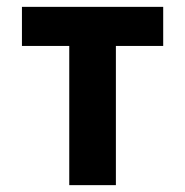

<svg xmlns="http://www.w3.org/2000/svg" viewBox="-20 -540 540 560"><path d="M182 0V-406H44V-520H456V-406H318V0Z"/></svg>

Font: Iosevka SS04 Heavy
Style: Regular
Weight: 900
Monospace: yes
Designer: Belleve Invis
Foundry: Belleve Invis
Version: Version 19.0.0; ttfautohint (v1.8.4)